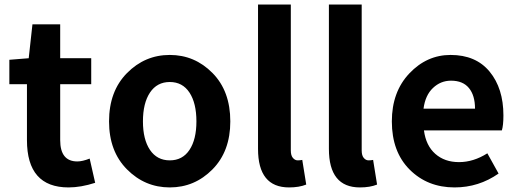

<svg xmlns="http://www.w3.org/2000/svg" viewBox="-20 -818 2295 852"><path d="M284.2 13.7Q99.6 13.7 99.6 -196.3V-444.3H21.5V-552.7L107.4 -559.6L124 -710H247.1V-559.6H384.8V-444.3H247.1V-196.3Q247.1 -101.6 323.2 -101.6Q345.7 -101.6 377.9 -114.3L402.3 -6.8Q338.9 13.7 284.2 13.7Z M463.9 -279.3Q463.9 -413.1 543.5 -493.7Q623 -574.2 733.4 -574.2Q843.8 -574.2 922.9 -494.1Q1002 -414.1 1002 -279.3Q1002 -146.5 922.9 -66.4Q843.8 13.7 733.4 13.7Q623 13.7 543.5 -66.4Q463.9 -146.5 463.9 -279.3ZM851.6 -279.3Q851.6 -360.4 820.8 -407.2Q790 -454.1 733.4 -454.1Q676.8 -454.1 645.5 -407.2Q614.3 -360.4 614.3 -279.3Q614.3 -199.2 645.5 -152.8Q676.8 -106.4 733.4 -106.4Q790 -106.4 820.8 -152.8Q851.6 -199.2 851.6 -279.3Z M1262.7 13.7Q1125 13.7 1125 -157.2V-797.9H1270.5V-150.4Q1270.5 -127.9 1279.8 -117.2Q1289.1 -106.4 1300.8 -106.4Q1311.5 -106.4 1321.3 -108.4L1338.9 1Q1307.6 13.7 1262.7 13.7Z M1577.1 13.7Q1439.5 13.7 1439.5 -157.2V-797.9H1585V-150.4Q1585 -127.9 1594.2 -117.2Q1603.5 -106.4 1615.2 -106.4Q1626 -106.4 1635.7 -108.4L1653.3 1Q1622.1 13.7 1577.1 13.7Z M1997.1 13.7Q1877 13.7 1797.9 -65.4Q1718.8 -144.5 1718.8 -279.3Q1718.8 -410.2 1796.4 -492.2Q1874 -574.2 1979.5 -574.2Q2091.8 -574.2 2152.8 -500Q2213.9 -425.8 2213.9 -305.7Q2213.9 -261.7 2207 -239.3H1861.3Q1870.1 -171.9 1911.6 -135.3Q1953.1 -98.6 2016.6 -98.6Q2081.1 -98.6 2142.6 -137.7L2192.4 -47.9Q2104.5 13.7 1997.1 13.7ZM1859.4 -335.9H2087.9Q2087.9 -394.5 2061 -427.2Q2034.2 -460 1981.4 -460Q1935.5 -460 1901.4 -427.7Q1867.2 -395.5 1859.4 -335.9Z"/></svg>

Font: Bpmf Zihi Sans Bold
Style: Bold
Weight: 700
Foundry: But Ko
Version: Version 1.320